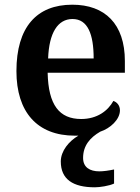

<svg xmlns="http://www.w3.org/2000/svg" viewBox="-20 -568 598 818"><path d="M384 230C405 230 445 224 466 214V154C442 159 421 162 403 162C363 162 334 145 334 105C334 52 364 18 407 -7C450 -21 491 -59 491 -98C491 -119 478 -133 463 -138C440 -96 394 -61 326 -61C233 -61 186 -120 183 -258H512V-308C512 -466 427 -548 288 -548C136 -548 50 -452 50 -265C50 -91 138 10 299 10C304 10 309 10 314 10C274 33 239 75 239 120C239 196 291 230 384 230ZM379 -319H185C189 -428 226 -487 289 -487C354 -487 379 -422 379 -319Z"/></svg>

Font: Noto Serif Ethiopic SemiBold
Style: Regular
Weight: 600
Designer: Monotype Design Team
Foundry: Monotype Imaging Inc.
Version: Version 2.102